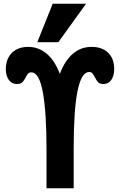

<svg xmlns="http://www.w3.org/2000/svg" viewBox="-20 -1004 640 1024"><path d="M147 -618Q135.5 -618 129.8 -611.8Q124 -605.5 117 -591.5Q108.5 -574 99 -565Q89.5 -556 70 -556Q42 -556 26.5 -578.5Q11 -601 11 -636Q11 -671.5 25.5 -698.2Q40 -725 66.8 -739.5Q93.5 -754 129 -754Q186.5 -754 229.5 -717.2Q272.5 -680.5 299 -610Q326 -681 368.8 -717.5Q411.5 -754 468 -754Q524.5 -754 556.8 -722.8Q589 -691.5 589 -636Q589 -600.5 574 -578.2Q559 -556 531 -556Q512.5 -556 503.5 -565.2Q494.5 -574.5 486 -592Q478.5 -606.5 472.5 -613.2Q466.5 -620 455 -620Q373 -620 373 -214V0H228V-214Q228 -402.5 208.8 -510.2Q189.5 -618 147 -618ZM179 -779 261 -984H439L291 -779Z"/></svg>

Font: JuliaMono Black
Style: Regular
Weight: 900
Monospace: yes
Designer: cormullion
Foundry: corm
Version: Version 0.054; ttfautohint (v1.8.4)